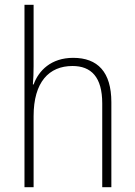

<svg xmlns="http://www.w3.org/2000/svg" viewBox="-20 -780 562 800"><path d="M120 -504V-760H82V0H120V-296C120 -438 184 -505 282 -505C360 -505 406 -459 406 -349V0H444V-354C444 -480 387 -539 285 -539C193 -539 141 -486 120 -428H117C119 -454 120 -474 120 -504Z"/></svg>

Font: Noto Sans Devanagari SemiCondensed ExtraLight
Style: Regular
Weight: 200
Width: 4
Designer: Jelle Bosma - Monotype Design Team
Foundry: Monotype Imaging Inc.
Version: Version 2.004